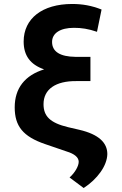

<svg xmlns="http://www.w3.org/2000/svg" viewBox="-20 -757 615 966"><path d="M468 -597 491 -709C441 -729 394 -737 343 -737C193 -737 99 -664 99 -548C99 -478 132 -432 202 -408C105 -378 54 -313 54 -217C54 -122 96 -70 207 -32L315 5C355 17 376 35 376 57C376 78 358 111 330 136L401 189C470 144 519 77 520 18C520 -38 478 -81 379 -104L323 -117C231 -139 199 -173 199 -233C199 -308 260 -350 364 -349H435V-471H359C284 -472 242 -496 242 -546C242 -590 283 -617 352 -617C390 -617 424 -612 468 -597Z"/></svg>

Font: Wafeq
Style: Bold
Weight: 700
Designer: Rasmus Andersson & Azza Alameddine
Foundry: Google & TypeTogether
Version: Version 3.000;FEAKit 1.0